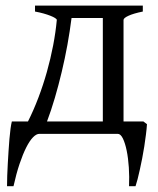

<svg xmlns="http://www.w3.org/2000/svg" viewBox="-20 -474 560 680"><path d="M487.8 -43.9 500.5 -34.2Q499.5 -17.1 496.8 3.2Q494.1 23.4 491 44.7Q487.8 65.9 483.6 86.9Q479.5 107.9 475.3 126.7Q471.2 145.5 467.3 160.6Q463.4 175.8 460 185.5H437Q438.5 152.3 436.3 119.1Q434.1 85.9 428.7 59.6Q423.3 33.2 415.3 16.6Q407.2 0 397 0H119.6Q108.9 0 96.9 12.2Q85 24.4 73 48.1Q61 71.8 49.3 106.4Q37.6 141.1 27.8 185.5H4.9Q4.9 168.9 5.6 148.2Q6.3 127.4 7.6 105.2Q8.8 83 10.3 60.5Q11.7 38.1 13.4 18.1Q15.1 -2 17.3 -18.1Q19.5 -34.2 22 -43.9H79.1Q98.6 -82.5 115.7 -127.4Q132.8 -172.4 146 -219.2Q159.2 -266.1 168.2 -313Q177.2 -359.9 181.2 -403.3Q181.2 -406.2 175 -410.2Q168.9 -414.1 158.4 -418.2Q147.9 -422.4 134 -426.3Q120.1 -430.2 104 -433.1V-454.1H485.8V-433.1Q452.6 -426.3 435.1 -418.2Q417.5 -410.2 417.5 -403.3V-43.9ZM146.5 -43.9H344.2V-410.2H233.4Q227.5 -363.8 218.8 -315.4Q210 -267.1 198.7 -219.7Q187.5 -172.4 174.3 -127.4Q161.1 -82.5 146.5 -43.9Z"/></svg>

Font: Gentium Unicode
Style: Regular
Weight: 400
Version: Version 1.009